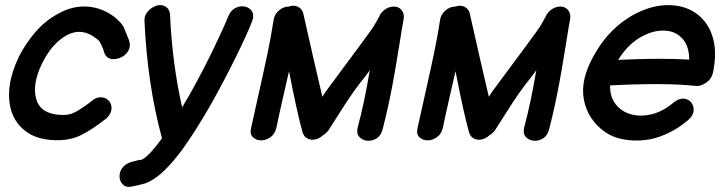

<svg xmlns="http://www.w3.org/2000/svg" viewBox="-20 -555 2867 760"><path d="M202 0Q259 1 302.5 -21Q346 -43 402 -87Q421 -106 421.5 -125.5Q422 -145 409.5 -157.5Q397 -170 377.5 -170Q358 -170 338 -151Q296 -120 275 -110Q255 -99 225 -100Q142 -102 124 -161Q106 -220 146 -303Q185 -383 245 -416Q304 -447 359 -404Q370 -397 373 -392Q376 -387 381 -378Q382 -374 386 -366Q390 -358 392 -348Q399 -327 417 -322.5Q435 -318 455 -326Q475 -334 486.5 -351.5Q498 -369 492 -392Q491 -395 487 -405Q483 -415 478 -426.5Q473 -438 471 -445Q465 -457 455.5 -467Q446 -477 433 -488Q382 -526 323.5 -529Q265 -532 211 -501Q161 -475 121 -429Q81 -383 54 -329Q-3 -209 25 -115Q42 -63 86.5 -32Q131 -1 202 0Z M508 182Q511 182 523.5 179Q536 176 543 174Q561 170 576 161Q630 133 700 39Q752 -32 815 -142Q866 -233 912 -326Q958 -419 978 -471Q987 -495 977.5 -510Q968 -525 949.5 -529Q931 -533 912 -523.5Q893 -514 883 -489Q870 -457 846 -405.5Q822 -354 791.5 -294Q761 -234 728 -176L701 -130Q662 -301 653 -497Q652 -517 637 -528Q620 -539 599.5 -532.5Q579 -526 564.5 -509Q550 -492 552 -471Q563 -224 620 -12L621 -8V-7Q571 61 545 75Q541 77 538 78H532Q529 79 520 81Q511 83 500 86Q474 94 462.5 112Q451 130 453.5 149Q456 168 470 178.5Q484 189 508 182Z M1240 -7Q1251 -12 1259 -20Q1271 -27 1280 -39L1351 -150Q1391 -210 1420 -245L1444 -277L1442 -267Q1422 -148 1396 -51Q1390 -27 1402 -13.5Q1414 0 1433.5 2Q1453 4 1471 -7.5Q1489 -19 1495 -45Q1521 -144 1543 -271Q1550 -310 1560 -373Q1571 -443 1578 -481Q1581 -502 1569 -516Q1557 -530 1536 -529Q1518 -528 1502 -516Q1486 -504 1480 -487L1479 -486Q1469 -467 1458 -449Q1446 -430 1269 -192L1256 -172L1220 -327L1180 -504Q1175 -521 1158.5 -528.5Q1142 -536 1123 -529H1121Q1100 -528 1083 -512.5Q1066 -497 1063 -476Q1053 -411 1039 -344Q1025 -277 1004 -184Q983 -90 974 -49Q968 -25 980.5 -12.5Q993 0 1012.5 0.5Q1032 1 1050 -11.5Q1068 -24 1074 -49Q1082 -89 1100 -168Q1118 -246 1124 -273Q1157 -104 1178 -30Q1184 -11 1202 -4.5Q1220 2 1240 -7Z M1899 -7Q1910 -12 1918 -20Q1930 -27 1939 -39L2010 -150Q2050 -210 2079 -245L2103 -277L2101 -267Q2081 -148 2055 -51Q2049 -27 2061 -13.5Q2073 0 2092.5 2Q2112 4 2130 -7.5Q2148 -19 2154 -45Q2180 -144 2202 -271Q2209 -310 2219 -373Q2230 -443 2237 -481Q2240 -502 2228 -516Q2216 -530 2195 -529Q2177 -528 2161 -516Q2145 -504 2139 -487L2138 -486Q2128 -467 2117 -449Q2105 -430 1928 -192L1915 -172L1879 -327L1839 -504Q1834 -521 1817.5 -528.5Q1801 -536 1782 -529H1780Q1759 -528 1742 -512.5Q1725 -497 1722 -476Q1712 -411 1698 -344Q1684 -277 1663 -184Q1642 -90 1633 -49Q1627 -25 1639.5 -12.5Q1652 0 1671.5 0.5Q1691 1 1709 -11.5Q1727 -24 1733 -49Q1741 -89 1759 -168Q1777 -246 1783 -273Q1816 -104 1837 -30Q1843 -11 1861 -4.5Q1879 2 1899 -7Z M2703 -79Q2724 -97 2725.5 -116.5Q2727 -136 2716 -149.5Q2705 -163 2686 -164.5Q2667 -166 2646 -149Q2605 -114 2560.5 -103Q2516 -92 2478 -102.5Q2440 -113 2417 -142.5Q2394 -172 2395 -217H2397Q2612 -228 2733 -215Q2752 -213 2769 -224Q2796 -239 2802 -267Q2818 -342 2803.5 -399Q2789 -456 2749.5 -491Q2710 -526 2653 -533Q2597 -540 2537.5 -519Q2478 -498 2425 -453Q2372 -408 2334 -341Q2276 -242 2291 -162Q2306 -82 2373 -34Q2403 -12 2444 -4Q2485 4 2527 0Q2568 -3 2615 -23.5Q2662 -44 2703 -79ZM2427 -318Q2466 -381 2519.5 -410Q2573 -439 2620 -433Q2658 -429 2683 -400Q2708 -371 2708 -319Q2600 -326 2427 -318Z"/></svg>

Font: Balsamiq Sans
Style: Italic
Weight: 400
Italic angle: -12°
Designer: Michael Angeles
Foundry: Balsamiq SRL
Version: Version 1.020; ttfautohint (v1.8.4.7-5d5b);gftools[0.9.26]